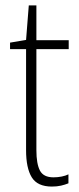

<svg xmlns="http://www.w3.org/2000/svg" viewBox="-20 -677 292 707"><path d="M177 -24Q193 -24 207.5 -27Q222 -30 232 -35V-2Q220 3 205 6.5Q190 10 171 10Q118 10 97 -24Q76 -58 76 -124V-496H17V-520L76 -530L86 -657H114V-529H233V-496H114V-124Q114 -74 127 -49Q140 -24 177 -24Z"/></svg>

Font: Noto Sans Lao Looped Condensed ExtraLight
Style: Regular
Weight: 200
Width: 3
Designer: Mark Frömberg, Ben Mitchell
Foundry: The Fontpad Ltd
Version: Version 1.002; ttfautohint (v1.8.4.7-5d5b)